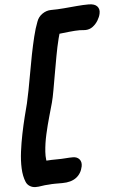

<svg xmlns="http://www.w3.org/2000/svg" viewBox="-68 -864 724 1178"><g transform="rotate(-5 294.0 -275.0)"><path d="M103 269Q83 269 67 259Q51 249 44 232Q29 196 27 147.5Q25 99 32 45Q39 -9 50 -63Q61 -117 73 -165Q85 -213 94 -247Q101 -278 110.5 -325.5Q120 -373 129.5 -429Q139 -485 150.5 -542.5Q162 -600 174.5 -651.5Q187 -703 202 -741Q212 -770 237.5 -787.5Q263 -805 292 -805Q330 -805 371 -808.5Q412 -812 451 -815.5Q490 -819 524 -819Q561 -819 576.5 -801.5Q592 -784 586 -757Q582 -737 569 -715.5Q556 -694 536 -679Q516 -664 489 -664Q480 -664 472.5 -665Q465 -666 455 -666Q428 -666 391 -662Q354 -658 318.5 -654Q283 -650 260 -650L349 -714Q335 -677 322.5 -627Q310 -577 300 -522Q290 -467 280.5 -413Q271 -359 263 -313.5Q255 -268 247 -238Q238 -205 223.5 -154.5Q209 -104 196.5 -48.5Q184 7 180.5 59Q177 111 192 149L113 124Q149 116 180.5 113.5Q212 111 250 111Q276 111 300.5 109Q325 107 346 107Q372 107 386 123.5Q400 140 395 167Q386 211 354 235Q322 259 268 259Q244 259 223.5 259Q203 259 185 261Q159 262 140 265.5Q121 269 103 269Z"/></g></svg>

Font: Shantell Sans
Style: Bold Italic
Weight: 700
Italic angle: -11°
Designer: Stephen Nixon, Anya Danilova, Shantell Martin
Foundry: Arrow Type
Version: Version 1.011;[c5ecc13dd]